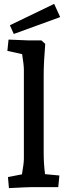

<svg xmlns="http://www.w3.org/2000/svg" viewBox="-20 -964 348 989"><path d="M21 -52 93 -66Q103 -122 103 -146V-605Q103 -629 94 -685L18 -702L24 -760L125 -756H193L213 -738Q205 -642 205 -575V-176Q205 -120 212 -67L286 -60L280 0H140Q121 0 26 5ZM31 -834 259 -944 290 -876 51 -789Z"/></svg>

Font: Andada Pro SemiBold
Style: Regular
Weight: 600
Designer: Carolina Giovagnoli
Foundry: Huerta Tipografica
Version: Version 3.005